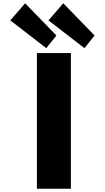

<svg xmlns="http://www.w3.org/2000/svg" viewBox="-20 -1148 638 1168"><path d="M411.2 -825H204.4V0H411.2ZM323.2 -932 261.6 -855 42.7 -1024 132.9 -1128ZM555.3 -932 493.7 -855 274.8 -1024 365 -1128Z"/></svg>

Font: Hussar
Style: BdWide
Weight: 700
Foundry: Cannot Into Space Fonts
Version: Version 2.00